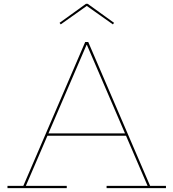

<svg xmlns="http://www.w3.org/2000/svg" viewBox="-20 -968 892 988"><path d="M633 -281.5V-269.5H220V-281.5ZM752.5 -11.5H834V0H528.5V-11.5H739.5L423.5 -745.5L434.5 -737H419L429 -745.5L113 -11.5H323.5V0H18.5V-11.5H100L418.5 -752H434ZM431 -948.5 567 -850.5 561 -842.5 426.5 -937.5 292.5 -842.5 286.5 -850.5 422.5 -948.5Z"/></svg>

Font: Hepta Slab ExtraLight Thin
Style: Regular
Weight: 250
Version: Version 1.102